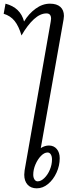

<svg xmlns="http://www.w3.org/2000/svg" viewBox="-56 -1015 385 1045"><path d="M292 -928Q292 -923 290 -909L166 -209Q188 -223 210 -223Q237 -223 253 -204Q269 -185 269 -154Q269 -113 251.5 -75Q234 -37 205.5 -13.5Q177 10 144 10Q112 10 94 -10Q76 -30 76 -64Q76 -72 78 -88L220 -897Q222 -909 222 -913Q222 -942 197 -942Q163 -942 128.5 -910.5Q94 -879 61 -822Q46 -873 23.5 -901Q1 -929 -36 -940L-26 -995Q55 -974 75 -898Q100 -940 137.5 -967.5Q175 -995 216 -995Q253 -995 272.5 -977.5Q292 -960 292 -928ZM125 -64Q125 -49 131.5 -38.5Q138 -28 149 -28Q167 -28 185.5 -46Q204 -64 215.5 -91.5Q227 -119 227 -147Q227 -164 220.5 -174.5Q214 -185 203 -185Q185 -185 167 -166.5Q149 -148 137 -120Q125 -92 125 -64Z"/></svg>

Font: KoHo
Style: Italic
Weight: 400
Italic angle: -10°
Designer: Cadson Demak & Katatrad Team
Foundry: Cadson Demak Co.,Ltd.
Version: Version 1.000